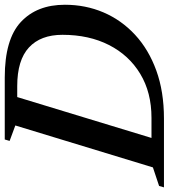

<svg xmlns="http://www.w3.org/2000/svg" viewBox="5 -739 710 808"><g transform="rotate(-90 360.0 -335.0)"><path d="M236 -625.5 171 -649.5 177 -670H438Q598.5 -670 671.2 -602.5Q744 -535 744 -417Q744 -330 711.8 -254.5Q679.5 -179 617.8 -121.8Q556 -64.5 467.2 -32.2Q378.5 0 265 0H-24.5L-18.5 -20.5L59.5 -46.5ZM268 -52.5Q375 -52.5 453.2 -99.8Q531.5 -147 574.5 -231.2Q617.5 -315.5 617.5 -427Q617.5 -519 564.2 -568.2Q511 -617.5 401.5 -617.5H355.5L183.5 -52.5Z"/></g></svg>

Font: Newsreader Text SemiBold
Style: Italic
Weight: 600
Italic angle: -17°
Designer: Hugues Gentile
Foundry: Production Type
Version: Version 1.001